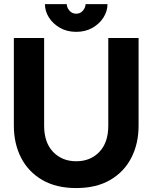

<svg xmlns="http://www.w3.org/2000/svg" viewBox="-20 -909 747 941"><path d="M196.3 -722.7V-293Q196.3 -210.4 240.2 -164.6Q284.2 -118.7 353.5 -118.7Q423.3 -118.7 467 -164.6Q510.7 -210.4 510.7 -293V-722.7H659.2V-293Q659.2 -205.1 623.8 -136Q588.4 -66.9 520.3 -27.1Q452.1 12.7 353.5 12.7Q255.4 12.7 187 -27.1Q118.7 -66.9 83.3 -136Q47.9 -205.1 47.9 -293V-722.7ZM353.5 -752.9Q308.1 -752.9 273.7 -772.7Q239.3 -792.5 219.7 -823.5Q200.2 -854.5 200.2 -888.7H307.1Q307.1 -872.6 320.1 -857.2Q333 -841.8 353.5 -841.8Q374 -841.8 386.7 -857.2Q399.4 -872.6 399.4 -888.7H506.8Q506.8 -854.5 487.3 -823.5Q467.8 -792.5 433.3 -772.7Q398.9 -752.9 353.5 -752.9Z"/></svg>

Font: Giphurs
Style: Bold
Weight: 700
Version: Version 0.920; ttfautohint (v1.8.4.7-5d5b)